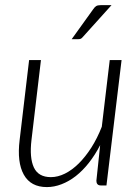

<svg xmlns="http://www.w3.org/2000/svg" viewBox="-20 -736 556 762"><path d="M462.5 -497.5 402.5 0H380.5Q371 0 366.8 -5Q362.5 -10 362.5 -18.5L377.5 -160Q357 -120.5 332.5 -89.5Q308 -58.5 280.8 -37.2Q253.5 -16 224.2 -4.8Q195 6.5 166 6.5Q102 6.5 74.5 -42.8Q47 -92 58 -181L95.5 -497.5H142.5L105 -181Q96.5 -109.5 114.5 -71.2Q132.5 -33 182 -33Q209.5 -33 237.8 -47Q266 -61 292.5 -87.2Q319 -113.5 342.5 -150.2Q366 -187 384 -233L415.5 -497.5ZM422.5 -715.5 308.5 -589Q304.5 -584 300.5 -582.2Q296.5 -580.5 291 -580.5H264.5L350 -699.5Q356 -708.5 362 -712Q368 -715.5 379 -715.5Z"/></svg>

Font: Lato 2
Style: Italic
Weight: 300
Italic angle: -7°
Designer: Lukasz Dziedzic with Adam Twardoch and Botio Nikoltchev
Foundry: tyPoland Lukasz Dziedzic
Version: Version 2.015; 2015-08-06; http://www.latofonts.com/